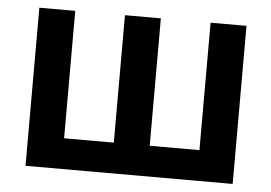

<svg xmlns="http://www.w3.org/2000/svg" viewBox="-44 -602 932 660"><g transform="rotate(5 422.0 -272.5)"><path d="M66.1 0V-545.5H190V-105.8H361.5V-545.5H485.4V-105.8H657V-545.5H780.9V0Z"/></g></svg>

Font: Inter P Semi Bold
Style: Regular
Weight: 600
Designer: Rasmus Andersson
Foundry: rsms
Version: Version 3.018;git-588b23468